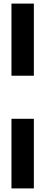

<svg xmlns="http://www.w3.org/2000/svg" viewBox="-20 -930 253 1070"><path d="M43.9 -910H168.7V-508H43.9ZM43.9 -268H168.7V120H43.9Z"/></svg>

Font: Big Shoulders Stencil Thin
Style: Regular
Weight: 100
Designer: Patric King
Foundry: XO Type Co
Version: Version 2.001